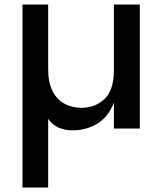

<svg xmlns="http://www.w3.org/2000/svg" viewBox="-20 -571 721 853"><path d="M194 262H80V-551H194V-264Q194 -203 214 -165Q234 -127 268 -109.5Q302 -92 343 -92Q402 -92 444 -131Q486 -170 486 -259V-551H601V0H486V-115Q461 -51 412 -21.5Q363 8 303 8Q229 8 194 -43Z"/></svg>

Font: Ulagadi Sans Medium
Style: Regular
Weight: 500
Designer: Ninad Kale (Devanagari), Jonny Pinhorn (Latin)
Foundry: Indian Type Foundry
Version: Version 3.01;March 29, 2020;FontCreator 12.0.0.2522 64-bit; 